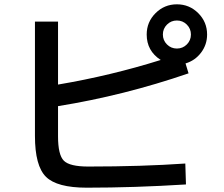

<svg xmlns="http://www.w3.org/2000/svg" viewBox="-20 -840 1040 890"><path d="M142 -740H249V-448Q492 -489 725 -562Q660 -604 660 -680Q660 -738 701 -779Q742 -820 800 -820Q858 -820 899 -779Q940 -738 940 -680Q940 -633 912 -596Q884 -559 840 -546L854 -500Q554 -397 249 -348V-208Q249 -122 276 -95Q303 -68 389 -68Q639 -68 839 -82L842 15Q602 30 382 30Q244 30 193 -20.5Q142 -71 142 -210ZM846 -634Q865 -653 865 -680Q865 -707 846 -726Q827 -745 800 -745Q773 -745 754 -726Q735 -707 735 -680Q735 -653 754 -634Q773 -615 800 -615Q827 -615 846 -634Z"/></svg>

Font: M PLUS 1p Medium
Style: Regular
Weight: 500
Version: Version 1.062